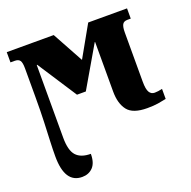

<svg xmlns="http://www.w3.org/2000/svg" viewBox="-135 -669 1034 1041"><g transform="rotate(-20 381.5 -148.0)"><path d="M166 240Q66 240 66 85Q66 45 68 -1Q70 -47 72.5 -108.5Q75 -170 75 -257V-420Q75 -453 66.5 -465Q58 -477 37 -477H12V-536H283L381 -357L482 -536H706V-477H687Q665 -477 657.5 -462.5Q650 -448 650 -418V-133Q650 -90 660.5 -72.5Q671 -55 691 -55Q711 -55 735 -61V-3Q712 2 687 6Q662 10 625 10Q542 10 511.5 -29.5Q481 -69 481 -138V-424H479L342 -189H291L144 -415H141V5Q141 78 168 108Q195 138 252 138Q252 190 228 215Q204 240 166 240Z"/></g></svg>

Font: Noto Serif SemiCondensed Black
Style: Regular
Weight: 900
Width: 4
Designer: Monotype Design Team
Foundry: Monotype Imaging Inc.
Version: Version 2.014; ttfautohint (v1.8.4.7-5d5b)